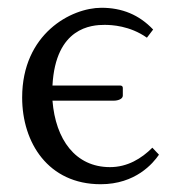

<svg xmlns="http://www.w3.org/2000/svg" viewBox="-20 -462 461 494"><path d="M115 -242C123 -392 216 -398 249 -398C267 -398 314 -396 358 -365L374 -386C338 -424 294 -442 241 -442C163 -442 37 -375 37 -211C37 -95 104 12 239 12C329 12 374 -42 389 -64L372 -82C344 -54 308 -32 263 -32C174 -32 123 -103 115 -203H273C283 -203 296 -207 296 -216V-236C296 -240 293 -242 289 -242Z"/></svg>

Font: Libertinus Serif
Style: Regular
Weight: 400
Designer: Philipp H. Poll, Khaled Hosny
Foundry: Caleb Maclennan
Version: Version 7.050;RELEASE